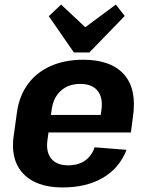

<svg xmlns="http://www.w3.org/2000/svg" viewBox="-20 -812 647 842"><path d="M255 10Q178 10 126.5 -17Q75 -44 52.5 -94.5Q30 -145 40 -216L55 -324Q66 -395 104 -445.5Q142 -496 203.5 -523Q265 -550 345 -550Q466 -550 523.5 -486Q581 -422 563 -299L554 -231H166L176 -308H446L417 -276L425 -331Q432 -385 407.5 -414.5Q383 -444 332 -444Q281 -444 248 -415Q215 -386 207 -334L188 -197Q181 -145 205 -116Q229 -87 279 -87Q323 -87 352.5 -107.5Q382 -128 395 -166L535 -155Q504 -75 431.5 -32.5Q359 10 255 10ZM527 -742 372 -582H304L194 -741L248 -792L392 -657H306L488 -792Z"/></svg>

Font: Pathway Extreme SemiCondensed
Style: Bold Italic
Weight: 700
Width: 4
Italic angle: -8°
Version: Version 1.001;gftools[0.9.26]